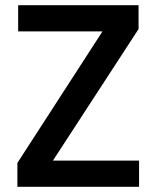

<svg xmlns="http://www.w3.org/2000/svg" viewBox="-20 -720 603 740"><path d="M47 0V-92L375 -599H50V-700H514V-608L184 -101H516V0Z"/></svg>

Font: DM Sans 20pt SemiBold
Style: Regular
Weight: 600
Version: Version 4.004;gftools[0.9.30]